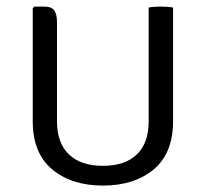

<svg xmlns="http://www.w3.org/2000/svg" viewBox="-20 -566 640 598"><path d="M519 -188Q519 -89 458.8 -38.5Q398.5 12 300.5 12Q203 12 142.5 -38.5Q82 -89 82 -188V-540.5L87 -545.5H116.5Q141 -545.5 149.2 -533.5Q157.5 -521.5 157.5 -496.5V-188Q157.5 -120.5 194.8 -85Q232 -49.5 300.5 -49.5Q369.5 -49.5 406.2 -85Q443 -120.5 443 -188V-542.5Q450.5 -544 460.2 -544.8Q470 -545.5 479.5 -545.5Q489.5 -545.5 500 -544.8Q510.5 -544 519 -542.5Z"/></svg>

Font: Signika SC
Style: Regular
Weight: 300
Designer: Anna Giedryś
Foundry: Anna Giedryś
Version: Version 2.000